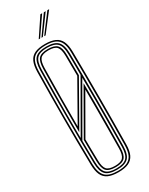

<svg xmlns="http://www.w3.org/2000/svg" viewBox="-247 -1004 820 1054"><g transform="rotate(-30 163.0 -477.0)"><path d="M163.5 6Q123 6 98.6 -5.4Q74.2 -16.8 63.1 -41.4Q52 -66 51.2 -105.8Q49.8 -184.5 49.1 -256.9Q48.5 -329.2 48.5 -399.6Q48.5 -470 49.1 -542.4Q49.8 -614.8 51.2 -693.5Q52 -733.8 63.1 -758.5Q74.2 -783.2 98.6 -794.6Q123 -806 163.5 -806Q203.2 -806 227.6 -794.8Q252 -783.5 263.5 -758.9Q275 -734.2 275.5 -693.5Q276.5 -615.5 277 -543.2Q277.5 -471 277.5 -400.4Q277.5 -329.8 277 -257.1Q276.5 -184.5 275.5 -105.8Q275 -65.5 263.5 -41Q252 -16.5 227.6 -5.2Q203.2 6 163.5 6ZM163.5 -33.8Q201.2 -33.8 215.4 -49.8Q229.5 -65.8 229.8 -106.8Q230.5 -176 230.9 -235.9Q231.2 -295.8 231.4 -354.5Q231.5 -413.2 231.2 -478.5L94.8 -241Q95 -220.8 95.2 -205.1Q95.5 -189.5 95.6 -175.1Q95.8 -160.8 96.1 -144.5Q96.5 -128.2 96.8 -106.8Q97.5 -65.5 111.4 -49.6Q125.2 -33.8 163.5 -33.8ZM163.5 -25.8Q121 -25.8 104.9 -43.6Q88.8 -61.5 87.8 -106.5Q87.2 -129.5 86.9 -150.6Q86.5 -171.8 86.2 -194.1Q86 -216.5 85.8 -243.5L240.5 -513.5Q241 -448.5 241 -383.1Q241 -317.8 240.5 -249.4Q240 -181 239 -106.5Q238.5 -61.8 222.2 -43.8Q206 -25.8 163.5 -25.8ZM163.5 -17.8Q210 -17.8 228.8 -37.6Q247.5 -57.5 248 -106.5Q249 -184 249.5 -256.8Q250 -329.5 250 -400.2Q250 -471 249.2 -543L76.5 -242.8Q76.8 -224.8 76.9 -211.8Q77 -198.8 77.2 -185.6Q77.5 -172.5 77.8 -154Q78 -135.5 78.5 -106.5Q79.5 -57.5 97.9 -37.6Q116.2 -17.8 163.5 -17.8ZM163.5 -2Q200.5 -2 222.9 -12.4Q245.2 -22.8 255.5 -45.6Q265.8 -68.5 266.2 -106Q267.2 -183.5 267.8 -255.6Q268.2 -327.8 268.2 -398.4Q268.2 -469 267.8 -541.9Q267.2 -614.8 266.2 -693.5Q265.8 -731.5 255.5 -754.4Q245.2 -777.2 222.9 -787.6Q200.5 -798 163.5 -798Q126.2 -798 103.9 -787.6Q81.5 -777.2 71.2 -754.2Q61 -731.2 60.2 -693.5Q58.8 -617.2 58 -546.6Q57.2 -476 57.2 -406.1Q57.2 -336.2 58 -262.4Q58.8 -188.5 60.2 -106Q61.5 -49.8 84.6 -25.9Q107.8 -2 163.5 -2ZM163.5 -9.8Q111.8 -9.8 91.1 -31.6Q70.5 -53.5 69.5 -106Q68 -185.5 67.4 -257.8Q66.8 -330 66.8 -400.1Q66.8 -470.2 67.4 -542.5Q68 -614.8 69.5 -693.5Q70.5 -746.5 91.1 -768.4Q111.8 -790.2 163.5 -790.2Q213.2 -790.2 234.8 -768.6Q256.2 -747 257.2 -693.2Q258 -625.2 258.6 -556.4Q259.2 -487.5 259.2 -415.8Q259.2 -344 258.8 -267.1Q258.2 -190.2 257.2 -106.2Q256.2 -52.8 234.8 -31.2Q213.2 -9.8 163.5 -9.8ZM76.2 -260.8 249 -561.5Q249 -579.8 248.8 -602.4Q248.5 -625 248.4 -648.6Q248.2 -672.2 248 -693Q247.5 -743 228.4 -762.6Q209.2 -782.2 163.5 -782.2Q116.2 -782.2 97.9 -762.2Q79.5 -742.2 78.5 -693Q77.2 -615 76.4 -544.2Q75.5 -473.5 75.5 -404.1Q75.5 -334.8 76.2 -260.8ZM85.2 -291.8Q84.8 -361.2 84.9 -425.9Q85 -490.5 85.8 -555.9Q86.5 -621.2 87.8 -693Q88.8 -738.2 104.9 -756.2Q121 -774.2 163.5 -774.2Q205 -774.2 221.9 -756.6Q238.8 -739 239 -692.8Q239.2 -664.5 239.5 -628.6Q239.8 -592.8 240 -564.2ZM94 -324.8 230.8 -566.2Q230.5 -596.8 230.2 -628.5Q230 -660.2 229.8 -692.5Q229.5 -733.8 215.8 -750Q202 -766.2 163.5 -766.2Q125 -766.2 111.2 -750.1Q97.5 -734 96.8 -692.8Q95 -588.2 94.2 -502.2Q93.5 -416.2 94 -324.8ZM147.5 -845 224.2 -959.8H235.5L156.2 -845ZM182.2 -845 268.5 -959.8H279.8L191.2 -845ZM164.8 -845 246.2 -959.8H257.8L173.8 -845Z"/></g></svg>

Font: Big Shoulders Inline Display Thin Light
Style: Regular
Weight: 300
Version: Version 2.002